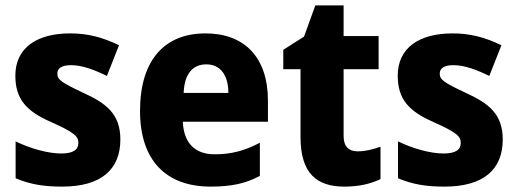

<svg xmlns="http://www.w3.org/2000/svg" viewBox="-20 -683 1920 713"><path d="M427 -165C427 -259 375 -299 292 -337C207 -377 193 -387 193 -410C193 -430 210 -441 244 -441C285 -441 330 -424 377 -401L422 -515C360 -545 305 -559 241 -559C116 -559 37 -505 37 -402C37 -314 79 -270 167 -231C259 -190 271 -176 271 -152C271 -127 252 -113 207 -113C159 -113 93 -131 38 -158V-21C93 2 143 10 211 10C355 10 427 -53 427 -165Z M743 -559C593 -559 500 -462 500 -271C500 -84 600 10 762 10C840 10 894 -2 945 -30V-153C888 -123 839 -110 777 -110C702 -110 662 -154 659 -231H975V-309C975 -470 888 -559 743 -559ZM746 -444C800 -444 828 -402 828 -338H662C665 -413 699 -444 746 -444Z M1308 -121C1275 -121 1256 -139 1256 -178V-426H1386V-549H1256V-663H1151L1109 -547L1032 -498V-426H1096V-174C1096 -38 1157 10 1259 10C1315 10 1358 -1 1393 -18V-138C1364 -128 1337 -121 1308 -121Z M1847 -165C1847 -259 1795 -299 1712 -337C1627 -377 1613 -387 1613 -410C1613 -430 1630 -441 1664 -441C1705 -441 1750 -424 1797 -401L1842 -515C1780 -545 1725 -559 1661 -559C1536 -559 1457 -505 1457 -402C1457 -314 1499 -270 1587 -231C1679 -190 1691 -176 1691 -152C1691 -127 1672 -113 1627 -113C1579 -113 1513 -131 1458 -158V-21C1513 2 1563 10 1631 10C1775 10 1847 -53 1847 -165Z"/></svg>

Font: Noto Sans Gurmukhi UI SemiCondensed ExtraBold
Style: Regular
Weight: 800
Width: 4
Designer: Jelle Bosma - Monotype Design Team
Foundry: Monotype Imaging Inc.
Version: Version 2.004